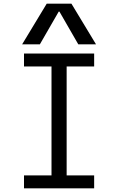

<svg xmlns="http://www.w3.org/2000/svg" viewBox="-20 -1020 640 1040"><path d="M110 0V-70H259V-660H110V-730H490V-660H341V-70H490V0ZM100 -780 233 -1000H367L500 -780H404L302 -957H298L196 -780Z"/></svg>

Font: M PLUS Code Latin 60
Style: Regular
Weight: 400
Width: 7
Monospace: yes
Designer: Coji Morishita
Foundry: UNDERFOREST DESIGN
Version: Version 1.005; ttfautohint (v1.8.3)